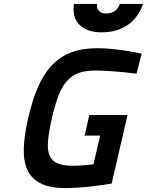

<svg xmlns="http://www.w3.org/2000/svg" viewBox="-20 -949 750 980"><path d="M436 -362H631L550 -12Q508 -5 466 0Q430 5 389 8Q348 11 316 11Q236 11 188.5 -12.5Q141 -36 120 -81.5Q99 -127 101.5 -194Q104 -261 124 -347Q145 -438 174 -505Q203 -572 245 -616Q287 -660 343.5 -681.5Q400 -703 477 -703Q516 -703 556.5 -698.5Q597 -694 629 -689Q667 -683 703 -675L677 -573Q642 -577 606 -581Q575 -584 538 -586.5Q501 -589 467 -589Q417 -589 382.5 -577Q348 -565 322.5 -536.5Q297 -508 279 -462Q261 -416 245 -347Q230 -280 225.5 -233.5Q221 -187 232 -158Q243 -129 272 -116Q301 -103 352 -103Q370 -103 388.5 -104Q407 -105 422 -106.5Q437 -108 447 -109Q457 -110 457 -110L491 -257H412ZM475 -929Q473 -906 485.5 -893Q498 -880 522 -880Q548 -880 566 -893Q584 -906 592 -929H710Q700 -898 681.5 -871.5Q663 -845 637 -825.5Q611 -806 576.5 -795Q542 -784 500 -784Q458 -784 429 -795Q400 -806 382.5 -825.5Q365 -845 359 -871.5Q353 -898 357 -929Z"/></svg>

Font: Panefresco 800wt
Style: Italic
Weight: 800
Foundry: Campivisivi & Chank Co
Version: Version 1.001